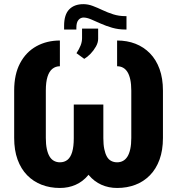

<svg xmlns="http://www.w3.org/2000/svg" viewBox="-20 -909 883 939"><path d="M593.3 -830.1H598.6V-764.6H593.3Q558.6 -764.6 528.3 -773.4Q498 -782.2 471.9 -793.9Q445.8 -805.7 425 -814.5Q404.3 -823.2 388.7 -823.2Q374 -823.2 363.8 -811.5Q353.5 -799.8 353.5 -773.4V-764.6H293.5V-782.7Q293.5 -837.4 318.4 -863Q343.3 -888.7 387.7 -888.7Q410.6 -888.7 433.8 -879.9Q457 -871.1 481.7 -859.4Q506.3 -847.7 533.9 -838.9Q561.5 -830.1 593.3 -830.1ZM392.1 -621.1 354 -648.9Q367.2 -668.9 374.3 -686.8Q381.3 -704.6 381.3 -722.7V-769H460V-719.2Q460 -700.7 449 -681.2Q438 -661.6 422.6 -645.8Q407.2 -629.9 392.1 -621.1ZM272.9 -710.9V-585Q252 -585 236.3 -572.5Q220.7 -560.1 212.4 -533.9Q204.1 -507.8 204.1 -465.8V-234.4Q204.1 -203.1 209 -180.4Q213.9 -157.7 222.7 -143.3Q231.4 -128.9 244.4 -122.1Q257.3 -115.2 272.9 -115.2Q294.9 -115.2 310.1 -127.4Q325.2 -139.6 333 -165.8Q340.8 -191.9 340.8 -233.4V-397.9H465.8V-233.4Q465.8 -174.3 451.4 -128.7Q437 -83 411.1 -52Q385.3 -21 350.1 -5.4Q314.9 10.3 272.9 10.3Q224.6 10.3 183.8 -5.4Q143.1 -21 112.8 -52Q82.5 -83 65.9 -128.7Q49.3 -174.3 49.3 -234.4V-465.8Q49.3 -545.9 78.4 -600.3Q107.4 -654.8 158.2 -682.9Q209 -710.9 272.9 -710.9ZM552.7 -585V-710.9Q601.6 -710.9 642.3 -695.1Q683.1 -679.2 713.4 -648.2Q743.7 -617.2 760.3 -571.5Q776.9 -525.9 776.9 -465.8V-234.4Q776.9 -174.3 760.3 -128.7Q743.7 -83 713.4 -52Q683.1 -21 642.3 -5.4Q601.6 10.3 552.7 10.3Q511.2 10.3 476.1 -5.4Q440.9 -21 414.8 -52Q388.7 -83 374.3 -128.7Q359.9 -174.3 359.9 -233.4V-397.9H485.4V-233.4Q485.4 -202.1 490 -179.9Q494.6 -157.7 502.7 -143.3Q510.7 -128.9 523.7 -122.1Q536.6 -115.2 552.7 -115.2Q568.8 -115.2 581.5 -122.1Q594.2 -128.9 603.3 -143.3Q612.3 -157.7 617.2 -180.4Q622.1 -203.1 622.1 -234.4V-465.8Q622.1 -497.1 617.2 -519.8Q612.3 -542.5 603.3 -556.9Q594.2 -571.3 581.5 -578.1Q568.8 -585 552.7 -585Z"/></svg>

Font: Roboto Condensed ExtraBold
Style: Regular
Weight: 800
Designer: Christian Robertson
Foundry: Google
Version: Version 3.008; 2023